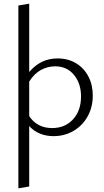

<svg xmlns="http://www.w3.org/2000/svg" viewBox="-20 -736 568 1045"><path d="M485 -216Q485 -153 457 -102.5Q429 -52 380 -23.5Q331 5 271 5Q231 5 197 -9Q163 -23 139 -50V279L80 289V-706L139 -716V-344Q201 -418 293 -418Q350 -418 393.5 -392Q437 -366 461 -320Q485 -274 485 -216ZM421 -211Q421 -282 382.5 -328.5Q344 -375 280 -375Q239 -375 202.5 -355Q166 -335 139 -292V-104Q182 -39 264 -39Q334 -39 377.5 -86.5Q421 -134 421 -211Z"/></svg>

Font: Isabella Sans
Style: Regular
Weight: 400
Designer: Original fonts by Christian Thalmann (Catharsis Fonts), Modifications by Cristiano Sobral
Version: Version 0.002;July 12, 2020;FontCreator 13.0.0.2655 64-bit; 